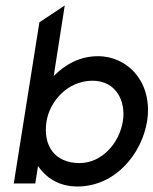

<svg xmlns="http://www.w3.org/2000/svg" viewBox="-20 -666 557 697"><path d="M30 0H108L118 -63C146 -23 191 11 261 11C399 11 495 -108 514 -226C536 -368 443 -462 336 -462C268 -462 216 -431 175 -390L215 -646L123 -585ZM149 -226C161 -299 226 -373 316 -373C400 -373 438 -300 426 -226C413 -145 349 -74 269 -74C178 -74 135 -138 149 -226Z"/></svg>

Font: Charger Sport
Style: SeBdObl
Weight: 600
Designer: Jasper
Foundry: Cannot Into Space Fonts
Version: Version 1.1